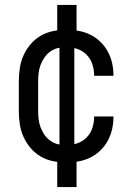

<svg xmlns="http://www.w3.org/2000/svg" viewBox="-20 -648 540 775"><path d="M211 107V-35H220V-485H211V-628H289V-485H280V-35H289V107ZM247 8Q221 8 194 2.5Q167 -3 144 -16.5Q121 -30 103.5 -50.5Q86 -71 75 -95.5Q64 -120 60 -146.5Q56 -173 56 -200V-320Q56 -347 60 -373.5Q64 -400 75 -424.5Q86 -449 103.5 -469.5Q121 -490 144 -503.5Q167 -517 194 -522.5Q221 -528 247 -528Q272 -528 297 -523.5Q322 -519 344.5 -508Q367 -497 385 -479.5Q403 -462 415 -440Q427 -418 432.5 -393.5Q438 -369 438 -344V-342H360V-343Q360 -366 353 -388Q346 -410 330 -426.5Q314 -443 292 -450.5Q270 -458 247 -458Q230 -458 213.5 -454Q197 -450 183 -440Q169 -430 159.5 -416Q150 -402 144 -386.5Q138 -371 136 -354Q134 -337 134 -320V-200Q134 -183 136 -166Q138 -149 144 -133.5Q150 -118 159.5 -104Q169 -90 183 -80Q197 -70 213.5 -66Q230 -62 247 -62Q270 -62 292 -69.5Q314 -77 330 -93.5Q346 -110 353 -132Q360 -154 360 -177V-178H438V-176Q438 -151 432.5 -126.5Q427 -102 415 -80Q403 -58 385 -40.5Q367 -23 344.5 -12Q322 -1 297 3.5Q272 8 247 8Z"/></svg>

Font: Iosevka Web
Style: Regular
Weight: 400
Monospace: yes
Designer: Belleve Invis
Foundry: Belleve Invis
Version: Version 28.0.3; ttfautohint (v1.8.3)